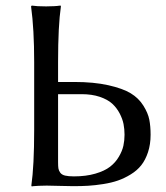

<svg xmlns="http://www.w3.org/2000/svg" viewBox="-20 -668 598 691"><path d="M147.9 0C157.1 0 172.2 0.3 193.4 1C214.5 1.6 231.4 2 244.1 2C263.7 2 281.6 1.5 297.9 0.5C314.1 -0.5 332.1 -2.5 351.8 -5.6C371.5 -8.7 389.1 -12.9 404.5 -18.3C420 -23.7 435.3 -31 450.4 -40.3C465.6 -49.6 478.2 -60.5 488.3 -73.2C498.4 -85.9 506.5 -101.6 512.7 -120.4C518.9 -139.1 522 -160 522 -183.1C522 -203.6 520.4 -221.8 517.3 -237.5C514.2 -253.3 507.1 -270.2 495.8 -288.1C484.6 -306 469.5 -320.7 450.4 -332.3C431.4 -343.8 404.5 -353.5 369.9 -361.3C335.2 -369.1 294.3 -373 247.1 -373H189V-444.8C189 -531.7 192.4 -598.5 199.2 -645L198.2 -647.9L192.9 -647.5C189.3 -646.8 183.2 -646.2 174.6 -645.8C165.9 -645.3 156.4 -645 146 -645C123.2 -645 106 -646 94.2 -647.9L91.8 -645C99.3 -590.3 103 -523.6 103 -444.8V-200.2C103 -114.3 99.6 -47.5 92.8 0L94.2 2.9L100.1 2C104 1.6 110.4 1.2 119.4 0.7C128.3 0.2 137.9 0 147.9 0ZM189 -329.1H273.9C298.3 -329.1 320 -325.9 338.9 -319.6C357.7 -313.2 372.6 -305.1 383.5 -295.2C394.4 -285.2 403.4 -273.6 410.4 -260.3C417.4 -246.9 422.1 -234 424.6 -221.7C427 -209.3 428.2 -196.5 428.2 -183.1C428.2 -169.4 426.8 -156.2 424.1 -143.6C421.3 -130.9 415.9 -117.6 407.7 -103.8C399.6 -89.9 389 -78 376 -67.9C363 -57.8 345.3 -49.5 323 -43C300.7 -36.5 275.1 -33.2 246.1 -33.2C232.7 -33.2 222.1 -34.2 214.1 -36.1C206.1 -38.1 200.4 -41.6 196.8 -46.6C193.2 -51.7 191 -56.7 190.2 -61.8C189.4 -66.8 189 -74.2 189 -84Z"/></svg>

Font: Linux Biolinum G
Style: Bold
Weight: 700
Designer: Philipp H. Poll
Foundry: Philipp H. Poll
Version: Version 1.1.0